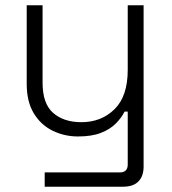

<svg xmlns="http://www.w3.org/2000/svg" viewBox="-20 -506 651 726"><path d="M445 200H149V146H433Q463 146 463 116V-84H451Q439 -60 417.5 -38.5Q396 -17 361.5 -3.5Q327 10 275 10Q223 10 178.5 -12Q134 -34 107.5 -78Q81 -122 81 -189V-486H141V-193Q141 -114 181 -79Q221 -44 288 -44Q363 -44 413 -93Q463 -142 463 -242V-486H523V124Q523 160 503.5 180Q484 200 445 200Z"/></svg>

Font: Space Grotesk Variable Light
Style: Regular
Weight: 300
Designer: Florian Karsten
Foundry: Florian Karsten
Version: Version 2.000